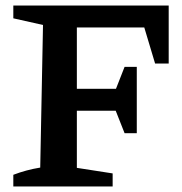

<svg xmlns="http://www.w3.org/2000/svg" viewBox="-20 -672 657 692"><path d="M588 -652V-443H539L500 -573H257V-352H398L429 -431H473V-192H429L397 -273H257V-67L386 -47V0H28V-42Q75 -60 125 -68L135 -582L28 -606V-652Z"/></svg>

Font: Piazzolla SemiBold
Style: Regular
Weight: 600
Designer: Juan Pablo del Peral
Foundry: Huerta Tipografica
Version: Version 1.330